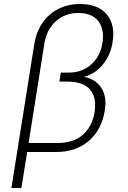

<svg xmlns="http://www.w3.org/2000/svg" viewBox="-20 -760 640 960"><path d="M37 180 152 -543Q162 -602 193 -646.5Q224 -691 272 -715.5Q320 -740 378 -740Q470 -740 513.5 -688.5Q557 -637 543 -550Q533 -484 494 -437Q455 -390 400 -376Q459 -364 487 -320Q515 -276 504 -208Q489 -112 424.5 -56Q360 0 261 0H116L87 180ZM123 -45H268Q347 -45 394 -86Q441 -127 453 -200Q464 -273 430 -312.5Q396 -352 317 -352H277L284 -397H324Q391 -397 436.5 -438Q482 -479 492 -545Q503 -614 471.5 -654.5Q440 -695 371 -695Q305 -695 259 -653.5Q213 -612 202 -543Z"/></svg>

Font: NKDuy Mono Thin
Style: Italic
Weight: 100
Italic angle: -9°
Monospace: yes
Designer: NKDuy
Foundry: NKDuy
Version: Version 2.251; ttfautohint (v1.8.4.7-5d5b)